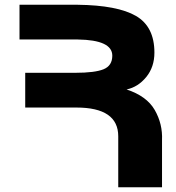

<svg xmlns="http://www.w3.org/2000/svg" viewBox="-20 -787 739 807"><path d="M512 -411Q597 -383 630.5 -324.5Q664 -266 661 -198V0H477V-214Q477 -335 301 -335H86V-481H296Q379 -481 415.5 -496Q452 -511 452 -553Q452 -619 307 -621H306H62V-767H300H303H306Q474 -765 551.5 -720Q629 -675 629 -566Q629 -505 594.5 -463Q560 -421 512 -411Z"/></svg>

Font: Montserrat arm
Style: Bold
Weight: 700
Designer: Julieta Ulanovsky
Foundry: Julieta Ulanovsky
Version: Version 6.000;PS 006.000;hotconv 1.0.88;makeotf.lib2.5.64775